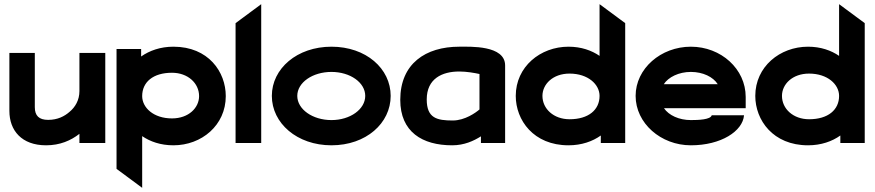

<svg xmlns="http://www.w3.org/2000/svg" viewBox="-20 -686 4196 921"><path d="M25 -154C25 -60 84 11 201 11C268 11 320 -12 361 -44V0H485V-432H361V-249C361 -206 341 -172 313 -149C289 -128 256 -111 211 -111C167 -111 147 -131 147 -172V-432H25Z M539 124 662 215V-33C700 -7 750 11 812 11C947 11 1063 -85 1063 -225C1063 -341 980 -462 812 -462C749 -462 697 -443 657 -415V-451H539ZM662 -225C662 -292 714 -337 805 -337C881 -337 935 -287 935 -225C935 -169 885 -118 805 -118C716 -118 662 -170 662 -225Z M1110 0H1233V-666L1110 -575Z M1284 -226C1284 -95 1405 11 1570 11C1736 11 1854 -95 1854 -226C1854 -357 1736 -462 1570 -462C1405 -462 1284 -357 1284 -226ZM1406 -226C1406 -290 1479 -341 1570 -341C1660 -341 1732 -290 1732 -226C1732 -162 1660 -110 1570 -110C1479 -110 1406 -162 1406 -226Z M1900 -207C1900 -53 2006 11 2149 11C2207 11 2252 -10 2287 -32V0H2403V-372C2403 -470 2235 -462 2183 -462C2022 -462 1900 -381 1900 -207ZM2027 -209C2027 -309 2101 -343 2183 -343C2219 -343 2257 -336 2280 -331V-161C2263 -146 2210 -108 2152 -108C2076 -108 2027 -119 2027 -209Z M2454 -226C2454 -110 2539 11 2707 11C2770 11 2823 -8 2862 -36V0H2979V-575L2856 -666V-418C2818 -444 2768 -462 2707 -462C2572 -462 2454 -366 2454 -226ZM2582 -226C2582 -282 2632 -333 2712 -333C2801 -333 2856 -281 2856 -226C2856 -159 2803 -114 2712 -114C2636 -114 2582 -164 2582 -226Z M3029 -226C3029 -95 3150 11 3294 11C3439 11 3543 -57 3549 -133H3394C3389 -112 3329 -110 3294 -110C3237 -110 3188 -133 3165 -167H3557V-221C3557 -355 3439 -462 3294 -462C3150 -462 3029 -357 3029 -226ZM3164 -282C3186 -316 3236 -341 3294 -341C3352 -341 3401 -317 3423 -282Z M3603 -226C3603 -110 3688 11 3856 11C3919 11 3972 -8 4011 -36V0H4128V-575L4005 -666V-418C3967 -444 3917 -462 3856 -462C3721 -462 3603 -366 3603 -226ZM3731 -226C3731 -282 3781 -333 3861 -333C3950 -333 4005 -281 4005 -226C4005 -159 3952 -114 3861 -114C3785 -114 3731 -164 3731 -226Z"/></svg>

Font: Charger Sport
Style: UltExt
Weight: 1000
Designer: Jasper
Foundry: Cannot Into Space Fonts
Version: Version 1.1